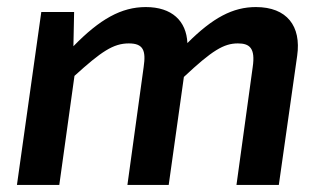

<svg xmlns="http://www.w3.org/2000/svg" viewBox="-20 -524 917 544"><path d="M705 -504C640 -504 583 -474 511 -402C508 -465 467 -504 393 -504C324 -504 263 -470 188 -393L190 -490H97L28 0H148L191 -309C267 -378 301 -401 345 -401C386 -401 394 -381 387 -334L341 0H458L501 -306C581 -381 614 -401 654 -401C687 -401 704 -388 696 -334L650 0H770L822 -366C834 -450 793 -504 705 -504Z"/></svg>

Font: Exo 2 Semi Bold
Style: Italic
Weight: 600
Italic angle: -8°
Designer: Natanael Gama
Version: Version 1.001;PS 001.001;hotconv 1.0.88;makeotf.lib2.5.64775